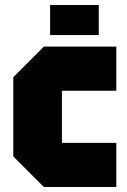

<svg xmlns="http://www.w3.org/2000/svg" viewBox="-20 -746 505 766"><path d="M33 -122V-438L155 -560H444V-384H227V-176H444V0H155ZM180 -606V-726H374V-606Z"/></svg>

Font: Tektur SemiCondensed ExtraBold
Style: Regular
Weight: 800
Width: 4
Designer: Adam Jagosz
Foundry: Adam Jagosz
Version: Version 1.005;gftools[0.9.30]